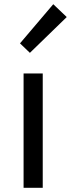

<svg xmlns="http://www.w3.org/2000/svg" viewBox="-20 -892 337 912"><path d="M92 0H183V-543H92ZM122 -641 297 -811 233 -872 75 -686Z"/></svg>

Font: Noto Sans CJK TC Regular
Style: Regular
Weight: 400
Designer: Ryoko NISHIZUKA (kana & ideographs); Paul D. Hunt (Latin, Greek & Cyrillic); Wenlong ZHANG (bopomofo); Sandoll Communica
Foundry: Adobe Systems Incorporated
Version: Version 1.001;PS 1.001;hotconv 1.0.78;makeotf.lib2.5.61930